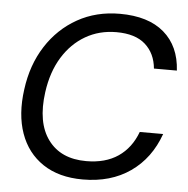

<svg xmlns="http://www.w3.org/2000/svg" viewBox="-52 -763 809 826"><g transform="rotate(5 352.5 -350.0)"><path d="M335 12Q232 12 163 -34Q94 -80 65 -162Q36 -244 51 -352Q65 -459 117 -540Q169 -621 250 -666.5Q331 -712 433 -712Q556 -712 624 -653.5Q692 -595 698 -490H599Q593 -555 550 -593.5Q507 -632 425 -632Q351 -632 291.5 -597.5Q232 -563 193 -499.5Q154 -436 142 -348Q124 -216 178.5 -142Q233 -68 343 -68Q426 -68 481 -105.5Q536 -143 562 -213H663Q625 -106 540.5 -47Q456 12 335 12Z"/></g></svg>

Font: Host Grotesk
Style: Italic
Weight: 400
Italic angle: -8°
Designer: Doğukan Karapınar based on Poppins by Indian Type Foundry, Jonny Pinhorn
Foundry: Element Type
Version: Version 1.001; ttfautohint (v1.8.4.7-5d5b)